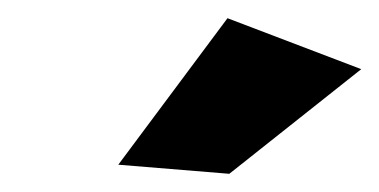

<svg xmlns="http://www.w3.org/2000/svg" viewBox="-20 -790 417 211"><path d="M230 -770 377 -714 232 -599 110 -609Z"/></svg>

Font: TypoPRO Montserrat Alternates
Style: Bold Italic
Weight: 700
Italic angle: -11.3°
Designer: Julieta Ulanovsky
Foundry: Julieta Ulanovsky
Version: Version 6.001